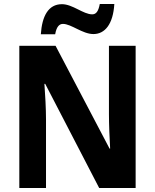

<svg xmlns="http://www.w3.org/2000/svg" viewBox="-20 -944 778 964"><path d="M185 -772H257C264 -812 279 -824 296 -824C338 -824 394 -773 449 -773C507 -773 548 -823 554 -924H481C474 -886 462 -872 443 -872C398 -872 345 -923 291 -923C222 -923 191 -862 185 -772ZM661 0V-714H527V-371C527 -321 530 -248 533 -198H530L259 -714H77V0H211V-344C211 -398 207 -468 203 -523H207L478 0Z"/></svg>

Font: Noto Sans Lao Looped SemiCondensed
Style: Bold
Weight: 700
Width: 4
Designer: Mark Frömberg, Ben Mitchell
Foundry: The Fontpad Ltd
Version: Version 1.002